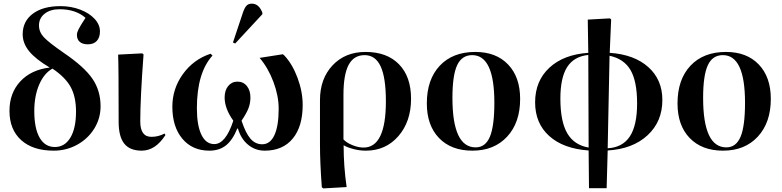

<svg xmlns="http://www.w3.org/2000/svg" viewBox="-20 -816 4308 1058"><path d="M275.9 14.2Q161.1 14.2 96.7 -43.9Q32.2 -102.1 32.2 -205.1Q32.2 -303.2 91.8 -367.4Q151.4 -431.6 253.9 -443.8Q175.8 -490.2 140.4 -533.9Q105 -577.6 105 -627Q105 -698.7 160.9 -740.5Q216.8 -782.2 313 -782.2Q371.1 -782.2 421.4 -763.2Q471.7 -744.1 501.2 -712.2Q530.8 -680.2 530.8 -643.1Q530.8 -609.4 513.4 -590.6Q496.1 -571.8 463.9 -571.8Q435.1 -571.8 419.4 -585.4Q403.8 -599.1 403.8 -624Q403.8 -636.7 413.3 -655.5Q422.9 -674.3 451.2 -717.8Q397 -765.1 308.1 -765.1Q257.3 -765.1 226.1 -740.5Q194.8 -715.8 194.8 -675.8Q194.8 -640.1 221.2 -611.3Q247.6 -582.5 334 -522.9Q444.8 -447.3 489.5 -381.8Q534.2 -316.4 534.2 -230Q534.2 -164.1 499.8 -107.9Q465.3 -51.8 405.8 -18.8Q346.2 14.2 275.9 14.2ZM282.2 -5.9Q336.9 -5.9 367.9 -57.6Q398.9 -109.4 398.9 -201.2Q398.9 -282.7 369.4 -336.7Q339.8 -390.6 269 -438Q222.7 -412.1 195.8 -349.6Q168.9 -287.1 168.9 -204.1Q168.9 -108.4 198.5 -57.1Q228 -5.9 282.2 -5.9Z M760.7 14.2Q695.8 14.2 664.8 -24.4Q633.8 -63 633.8 -144Q633.8 -460.9 630.9 -515.1L763.7 -522L771 -516.1Q752.9 -273.9 752.9 -147Q752.9 -62 814 -62Q853 -62 886.7 -80.1L891.6 -71.8Q836.4 14.2 760.7 14.2Z M1275.9 -576.2 1263.7 -582 1318.8 -747.1Q1328.1 -774.4 1338.9 -785.2Q1349.6 -795.9 1367.7 -795.9Q1406.7 -795.9 1425.8 -746.1V-737.8ZM1133.8 14.2Q1040 14.2 984.9 -51.5Q929.7 -117.2 929.7 -228Q929.7 -327.1 988 -408Q1046.4 -488.8 1140.6 -520L1150.9 -509.8Q1064.9 -415 1064.9 -219.2Q1064.9 -125.5 1089.8 -73.7Q1114.7 -22 1160.6 -22Q1223.6 -22 1265.6 -150.9Q1217.8 -217.8 1217.8 -278.8Q1217.8 -317.9 1237.5 -342Q1257.3 -366.2 1288.6 -366.2Q1320.8 -366.2 1340.3 -342Q1359.9 -317.9 1359.9 -278.8Q1359.9 -248 1349.6 -220.5Q1339.4 -192.9 1311 -150.9Q1333.5 -82.5 1360.1 -51.8Q1386.7 -21 1424.8 -21Q1468.8 -21 1492.2 -71.5Q1515.6 -122.1 1515.6 -216.8Q1515.6 -287.6 1486.8 -364.5Q1458 -441.4 1410.6 -497.1L1538.6 -517.1L1545.9 -511.2Q1590.8 -463.9 1619.4 -387.5Q1647.9 -311 1647.9 -237.8Q1647.9 -118.7 1593 -52.2Q1538.1 14.2 1439 14.2Q1386.7 14.2 1347.2 -18.3Q1307.6 -50.8 1291 -107.9H1287.6Q1261.7 -43.9 1225.1 -14.9Q1188.5 14.2 1133.8 14.2Z M1761.2 222.2 1753.4 215.8Q1743.2 82.5 1743.2 -21V-264.2Q1743.2 -382.3 1812.7 -456.1Q1882.3 -529.8 1994.1 -529.8Q2112.3 -529.8 2178.7 -461.7Q2245.1 -393.6 2245.1 -272Q2245.1 -146 2175.3 -65.9Q2105.5 14.2 1996.1 14.2Q1961.4 14.2 1928 5.4Q1894.5 -3.4 1874.5 -15.1H1873.5Q1873.5 100.6 1890.1 214.8ZM1983.4 -2.9Q2106.4 -2.9 2106.4 -257.8Q2106.4 -387.7 2077.6 -450Q2048.8 -512.2 1989.3 -512.2Q1929.7 -512.2 1901.1 -458.5Q1872.6 -404.8 1872.6 -293V-47.9Q1889.6 -29.3 1922.1 -16.1Q1954.6 -2.9 1983.4 -2.9Z M2583 14.2Q2466.3 14.2 2399.2 -55.4Q2332 -125 2332 -246.1Q2332 -377.9 2403.3 -453.9Q2474.6 -529.8 2599.1 -529.8Q2713.9 -529.8 2780 -460.4Q2846.2 -391.1 2846.2 -271Q2846.2 -140.6 2774.7 -63.2Q2703.1 14.2 2583 14.2ZM2601.1 -3.9Q2654.8 -3.9 2679.4 -62.3Q2704.1 -120.6 2704.1 -250Q2704.1 -512.2 2582 -512.2Q2524.9 -512.2 2499 -456.5Q2473.1 -400.9 2473.1 -276.9Q2473.1 -3.9 2601.1 -3.9Z M3225.6 221.2 3223.6 13.2Q3084 3.4 3006.3 -66.7Q2928.7 -136.7 2928.7 -252Q2928.7 -369.6 3007.1 -442.6Q3085.4 -515.6 3221.7 -524.9L3218.8 -708L3340.8 -714.8L3347.7 -709L3339.8 -524.9Q3475.1 -515.6 3552.5 -446.3Q3629.9 -377 3629.9 -265.1Q3629.9 -146 3548.3 -70.6Q3466.8 4.9 3328.6 13.2L3322.8 221.2ZM3223.6 -2.9 3221.7 -513.2Q3142.6 -504.9 3105.2 -446.3Q3067.9 -387.7 3067.9 -272.9Q3067.9 -147 3105.7 -81.8Q3143.6 -16.6 3223.6 -2.9ZM3328.6 1Q3410.6 -3.4 3450.7 -64.2Q3490.7 -125 3490.7 -246.1Q3490.7 -367.7 3454.6 -429.7Q3418.5 -491.7 3338.9 -508.8Z M3964.4 14.2Q3847.7 14.2 3780.5 -55.4Q3713.4 -125 3713.4 -246.1Q3713.4 -377.9 3784.7 -453.9Q3856 -529.8 3980.5 -529.8Q4095.2 -529.8 4161.4 -460.4Q4227.5 -391.1 4227.5 -271Q4227.5 -140.6 4156 -63.2Q4084.5 14.2 3964.4 14.2ZM3982.4 -3.9Q4036.1 -3.9 4060.8 -62.3Q4085.4 -120.6 4085.4 -250Q4085.4 -512.2 3963.4 -512.2Q3906.2 -512.2 3880.4 -456.5Q3854.5 -400.9 3854.5 -276.9Q3854.5 -3.9 3982.4 -3.9Z"/></svg>

Font: Display Semibold
Style: Regular
Weight: 600
Designer: Latin by Veronika Burian and Jose Scaglione. Greek by Irene Vlachou. Cyrillic by Vera Evstafieva.
Foundry: TypeTogether
Version: Version 3.002